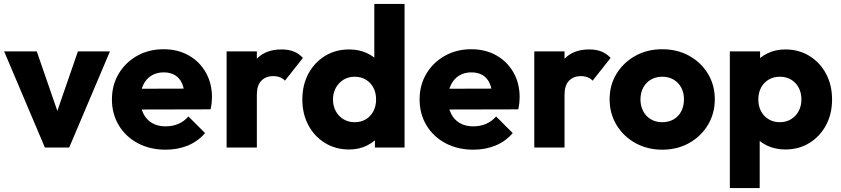

<svg xmlns="http://www.w3.org/2000/svg" viewBox="-20 -746 4252 971"><path d="M207 0 1 -486H166L306 -81H234L374 -486H536L330 0Z M818 11Q739 11 677.5 -21.5Q616 -54 581 -112Q546 -170 546 -243Q546 -316 580.5 -373.5Q615 -431 674 -464Q733 -497 807 -497Q879 -497 934 -466Q989 -435 1020.5 -380Q1052 -325 1052 -254Q1052 -241 1050.5 -226.5Q1049 -212 1045 -193L626 -192V-297L980 -298L914 -254Q913 -296 901 -323.5Q889 -351 865.5 -365.5Q842 -380 808 -380Q772 -380 745.5 -363.5Q719 -347 704.5 -317Q690 -287 690 -244Q690 -201 705.5 -170.5Q721 -140 749.5 -123.5Q778 -107 817 -107Q853 -107 882 -119.5Q911 -132 933 -157L1017 -73Q981 -31 930 -10Q879 11 818 11Z M1126 0V-486H1279V0ZM1279 -267 1215 -317Q1234 -402 1279 -449Q1324 -496 1404 -496Q1439 -496 1465.5 -485.5Q1492 -475 1512 -453L1421 -338Q1411 -349 1396 -355Q1381 -361 1362 -361Q1324 -361 1301.5 -337.5Q1279 -314 1279 -267Z M1746 10Q1677 10 1623.5 -23Q1570 -56 1539.5 -113Q1509 -170 1509 -243Q1509 -316 1539.5 -373Q1570 -430 1623.5 -463Q1677 -496 1746 -496Q1796 -496 1836.5 -477Q1877 -458 1903.5 -424.5Q1930 -391 1933 -348V-143Q1930 -100 1904 -65.5Q1878 -31 1837 -10.5Q1796 10 1746 10ZM1773 -128Q1806 -128 1830 -142.5Q1854 -157 1868 -183Q1882 -209 1882 -243Q1882 -277 1868.5 -302.5Q1855 -328 1830.5 -343Q1806 -358 1774 -358Q1742 -358 1717.5 -343Q1693 -328 1678.5 -302Q1664 -276 1664 -243Q1664 -210 1678 -184Q1692 -158 1717 -143Q1742 -128 1773 -128ZM2026 0H1876V-131L1899 -249L1873 -367V-726H2026Z M2374 11Q2295 11 2233.5 -21.5Q2172 -54 2137 -112Q2102 -170 2102 -243Q2102 -316 2136.5 -373.5Q2171 -431 2230 -464Q2289 -497 2363 -497Q2435 -497 2490 -466Q2545 -435 2576.5 -380Q2608 -325 2608 -254Q2608 -241 2606.5 -226.5Q2605 -212 2601 -193L2182 -192V-297L2536 -298L2470 -254Q2469 -296 2457 -323.5Q2445 -351 2421.5 -365.5Q2398 -380 2364 -380Q2328 -380 2301.5 -363.5Q2275 -347 2260.5 -317Q2246 -287 2246 -244Q2246 -201 2261.5 -170.5Q2277 -140 2305.5 -123.5Q2334 -107 2373 -107Q2409 -107 2438 -119.5Q2467 -132 2489 -157L2573 -73Q2537 -31 2486 -10Q2435 11 2374 11Z M2682 0V-486H2835V0ZM2835 -267 2771 -317Q2790 -402 2835 -449Q2880 -496 2960 -496Q2995 -496 3021.5 -485.5Q3048 -475 3068 -453L2977 -338Q2967 -349 2952 -355Q2937 -361 2918 -361Q2880 -361 2857.5 -337.5Q2835 -314 2835 -267Z M3329 11Q3254 11 3193.5 -22.5Q3133 -56 3098 -114Q3063 -172 3063 -244Q3063 -316 3098 -373Q3133 -430 3193 -463.5Q3253 -497 3329 -497Q3405 -497 3465 -464Q3525 -431 3560 -373.5Q3595 -316 3595 -244Q3595 -172 3560 -114Q3525 -56 3465 -22.5Q3405 11 3329 11ZM3329 -128Q3362 -128 3387 -142.5Q3412 -157 3425.5 -183.5Q3439 -210 3439 -244Q3439 -278 3425 -303.5Q3411 -329 3386.5 -343.5Q3362 -358 3329 -358Q3297 -358 3272 -343.5Q3247 -329 3233 -303Q3219 -277 3219 -243Q3219 -210 3233 -183.5Q3247 -157 3272 -142.5Q3297 -128 3329 -128Z M3951 10Q3902 10 3861 -9Q3820 -28 3794 -61.5Q3768 -95 3764 -138V-343Q3768 -386 3794 -421Q3820 -456 3861 -476Q3902 -496 3951 -496Q4020 -496 4073.5 -463Q4127 -430 4157.5 -373Q4188 -316 4188 -243Q4188 -170 4157.5 -113Q4127 -56 4073.5 -23Q4020 10 3951 10ZM3671 205V-486H3824V-361L3799 -243L3822 -125V205ZM3923 -128Q3956 -128 3980.5 -143Q4005 -158 4019 -184Q4033 -210 4033 -243Q4033 -277 4019 -303Q4005 -329 3980.5 -343.5Q3956 -358 3924 -358Q3892 -358 3867.5 -343.5Q3843 -329 3829 -303Q3815 -277 3815 -243Q3815 -210 3828.5 -184Q3842 -158 3867 -143Q3892 -128 3923 -128Z"/></svg>

Font: Outfit
Style: Bold
Weight: 700
Designer: Rodrigo Fuenzalida
Foundry: fragTYPE
Version: Version 1.100;gftools[0.9.27]